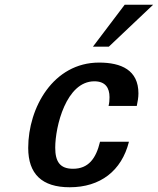

<svg xmlns="http://www.w3.org/2000/svg" viewBox="-20 -777 666 810"><path d="M626 -757H506L372 -580H439ZM99 -153C99 -43 157 13 274 13C403 13 493 -56 524 -179H402C385 -108 353 -65 288 -65C233 -65 213 -95 213 -154C213 -243 259 -434 378 -434C425 -434 442 -406 442 -367C442 -354 441 -342 438 -330H557C561 -349 564 -366 564 -383C564 -481 492 -513 398 -513C205 -513 99 -323 99 -153Z"/></svg>

Font: Perun SemiBold Italic
Style: Regular
Weight: 400
Italic angle: -12°
Foundry: Copyright (c) Stefan Peev, Context Ltd, 2016
Version: Version 1.026